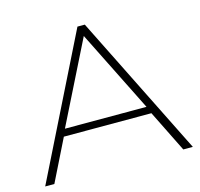

<svg xmlns="http://www.w3.org/2000/svg" viewBox="-103 -821 973 932"><g transform="rotate(-15 383.5 -354.5)"><path d="M12 0 364 -709H401L754 0H706L602 -210H162L58 0ZM177 -246H587L382 -657Z"/></g></svg>

Font: Georama Extended ExtraLight
Style: Regular
Weight: 200
Width: 7
Designer: Jean-Baptiste Levee
Foundry: Production Type
Version: Version 1.000